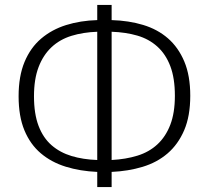

<svg xmlns="http://www.w3.org/2000/svg" viewBox="-20 -732 842 774"><path d="M430 -712V-651Q499 -649 557 -631.5Q615 -614 657 -577.5Q699 -541 723 -484Q747 -427 747 -346Q747 -264 722.5 -207Q698 -150 655.5 -113.5Q613 -77 555 -59.5Q497 -42 430 -39V22H372V-39Q303 -42 245 -60Q187 -78 144.5 -114Q102 -150 78.5 -206.5Q55 -263 55 -344Q55 -425 79 -482.5Q103 -540 146 -576.5Q189 -613 246.5 -631Q304 -649 372 -651V-712ZM685 -346Q685 -417 666.5 -465.5Q648 -514 614 -544.5Q580 -575 533.5 -588.5Q487 -602 430 -604V-87Q487 -90 534 -104.5Q581 -119 614.5 -150Q648 -181 666.5 -229Q685 -277 685 -346ZM117 -344Q117 -273 135.5 -224.5Q154 -176 188 -146.5Q222 -117 268.5 -103Q315 -89 372 -87V-604Q315 -602 268 -587.5Q221 -573 187.5 -541.5Q154 -510 135.5 -461.5Q117 -413 117 -344Z"/></svg>

Font: Jldddboxgfspflltxgxzjzlszac
Style: Regular
Weight: 300
Designer: Carrois Corporate & Edenspiekermann
Foundry: Carrois Corporate GbR & Edenspiekermann AG
Version: Version 2.001